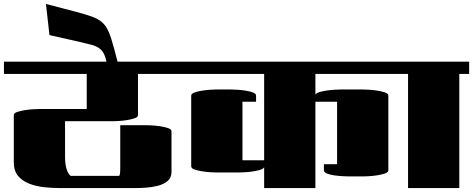

<svg xmlns="http://www.w3.org/2000/svg" viewBox="-20 -954 2400 974"><path d="M0 -579V-641H900V-579H680V-370Q680 -360 663 -354Q646 -348 622.5 -344.5Q599 -341 578.5 -340Q558 -339 550 -339H310V-160Q310 -87 338 -62H585Q589 -69 589.5 -81.5Q590 -94 590 -101V-319H720Q728 -319 748.5 -318Q769 -317 792.5 -313.5Q816 -310 833 -304Q850 -298 850 -288V-81Q850 -52 830 -35.5Q810 -19 780.5 -11.5Q751 -4 721 -2Q691 0 670 0H280Q247 0 207 -4Q167 -8 131.5 -21Q96 -34 73 -60Q50 -86 50 -131V-370Q50 -380 67 -386Q84 -392 107.5 -395.5Q131 -399 151.5 -400Q172 -401 180 -401H420V-579Z M231 -776 213 -934 358 -896Q412 -882 445.5 -870Q479 -858 499 -840Q519 -822 532 -791Q545 -760 559 -707L581 -623H525L517 -654Q508 -688 490.5 -703.5Q473 -719 447 -726Q421 -733 386 -741Z M900 -579V-641H2000V-579H1580V-473Q1584 -482 1601 -487Q1618 -492 1639.5 -495Q1661 -498 1680.5 -499Q1700 -500 1709 -500H1820Q1828 -500 1848.5 -499Q1869 -498 1892.5 -494.5Q1916 -491 1933 -485Q1950 -479 1950 -469V-90Q1950 -80 1933 -74Q1916 -68 1892.5 -64.5Q1869 -61 1848.5 -60Q1828 -59 1820 -59H1753Q1743 -59 1722 -60Q1701 -61 1678 -64Q1655 -67 1639 -73.5Q1623 -80 1623 -90V-121H1690V-438H1580V0H1320V-106Q1316 -97 1299 -92Q1282 -87 1260.5 -84Q1239 -81 1219.5 -80Q1200 -79 1191 -79H1080Q1072 -79 1051.5 -80Q1031 -81 1007.5 -84.5Q984 -88 967 -94Q950 -100 950 -110V-469Q950 -479 967 -485Q984 -491 1007.5 -494.5Q1031 -498 1051.5 -499Q1072 -500 1080 -500H1149Q1159 -500 1180 -499Q1201 -498 1224 -494.5Q1247 -491 1263 -485Q1279 -479 1279 -469V-438H1210V-141H1320V-579Z M2000 -579V-641H2360V-579H2310V0H2050V-579Z"/></svg>

Font: Gajraj One
Style: Regular
Weight: 400
Designer: Saurabh Sharma
Foundry: Saurabh Sharma
Version: Version 1.000